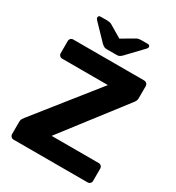

<svg xmlns="http://www.w3.org/2000/svg" viewBox="-210 -1027 1057 1153"><g transform="rotate(30 318.5 -450.5)"><path d="M63 0Q52 0 45 -7.5Q38 -15 38 -25V-109Q38 -123 44 -132Q50 -141 53 -145L389 -567H72Q62 -567 55 -574Q48 -581 48 -591V-675Q48 -686 55 -693Q62 -700 72 -700H563Q574 -700 581.5 -693Q589 -686 589 -675V-592Q589 -581 585 -572.5Q581 -564 576 -558L249 -134H575Q586 -134 593 -127Q600 -120 600 -109V-25Q600 -14 593 -7Q586 0 575 0ZM274 -750Q265 -750 257.5 -753.5Q250 -757 239 -767L139 -871Q131 -879 131 -887Q131 -901 146 -901H191Q199 -901 207.5 -899.5Q216 -898 223 -894L309 -843L396 -894Q403 -898 411.5 -899.5Q420 -901 428 -901H473Q488 -901 488 -887Q488 -879 479 -871L380 -767Q370 -757 362.5 -753.5Q355 -750 345 -750Z"/></g></svg>

Font: Rubik SemiBold
Style: Regular
Weight: 600
Designer: Hubert and Fischer
Foundry: Hubert and Fischer
Version: Version 2.300;gftools[0.9.30]